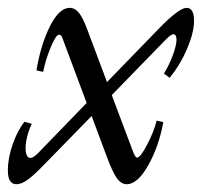

<svg xmlns="http://www.w3.org/2000/svg" viewBox="-22 -458 514 489"><path d="M20 11.2Q-2 11.2 -2 -23.9Q-2 -55.7 10.5 -91.1Q22.9 -126.5 40.5 -147.9L59.1 -142.6Q48.8 -121.6 45.2 -100.8Q41.5 -80.1 44.4 -67.9Q47.4 -55.7 55.2 -55.7Q63 -55.7 75.7 -68.8L198.7 -195.8L136.7 -361.8Q133.8 -369.6 128.4 -369.6Q120.6 -369.6 107.4 -338.1Q94.2 -306.6 87.9 -274.9L70.8 -278.8Q82 -345.2 105.5 -391.6Q128.9 -438 155.3 -438Q168.9 -438 179.4 -424.8Q189.9 -411.6 201.2 -380.4L250.5 -249L382.8 -385.3Q434.1 -438 453.1 -438Q472.2 -438 472.2 -404.8Q472.2 -376 455.1 -335.2Q438 -294.4 410.2 -259.8L395.5 -270.5Q408.7 -292 417.7 -316.2Q426.8 -340.3 427.5 -354.7Q428.2 -369.1 420.4 -371.1Q414.1 -371.1 399.9 -356.9L262.7 -215.8L317.4 -70.3Q322.8 -56.6 327.1 -56.6Q335.4 -56.6 352.5 -89.1Q369.6 -121.6 377 -150.9L394 -147Q382.3 -84 355.2 -36.4Q328.1 11.2 300.8 11.2Q286.6 11.2 275.4 -4.6Q264.2 -20.5 250 -59.1L211.4 -162.6L90.8 -39.1Q64.9 -12.2 48.8 -0.5Q32.7 11.2 20 11.2Z"/></svg>

Font: Elstob 14pt
Style: Italic
Weight: 400
Italic angle: -20°
Designer: Peter S. Baker
Version: Version 1.015